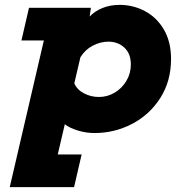

<svg xmlns="http://www.w3.org/2000/svg" viewBox="-20 -538 722 788"><path d="M353 -506 348 -470Q367 -491 399 -504.5Q431 -518 471 -518Q527 -518 575.5 -492Q624 -466 653 -416Q682 -366 682 -296Q682 -205 638 -136Q594 -67 522 -29.5Q450 8 368 8Q333 8 299 -2.5Q265 -13 246 -28L217 96H315L284 230H20L160 -372H68L99 -506ZM310 -303 285 -196Q296 -170 324.5 -155Q353 -140 386 -140Q421 -140 451 -158Q481 -176 499 -206.5Q517 -237 517 -273Q517 -318 490.5 -342.5Q464 -367 425 -367Q392 -367 360.5 -350.5Q329 -334 310 -303Z"/></svg>

Font: Arvo
Style: Bold Italic
Weight: 700
Italic angle: -13°
Designer: Anton Koovit (Cyrillic Expansion: Cyreal)
Foundry: Anton Koovit, Yassin Baggar
Version: Version 3.000